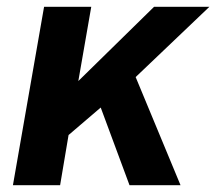

<svg xmlns="http://www.w3.org/2000/svg" viewBox="-20 -546 637 566"><path d="M18.1 0 109.9 -525.9H249L210.9 -307.1L434.1 -525.9H597.2L379.9 -318.8L512.2 0H361.8L276.9 -229L182.1 -147.9L157.2 0Z"/></svg>

Font: Archivo
Style: Bold Italic
Weight: 700
Italic angle: -10°
Designer: Hector Gatti
Foundry: Omnibus-Type
Version: Version 2.001